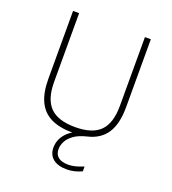

<svg xmlns="http://www.w3.org/2000/svg" viewBox="-143 -703 905 1009"><g transform="rotate(20 309.5 -198.0)"><path d="M494 -595H527V-215.5Q527 -122.5 493.2 -70Q459.5 -17.5 388 -0.5Q343.5 10 317.2 28.8Q291 47.5 279.8 69.8Q268.5 92 268.5 112.5Q268.5 142.5 287.8 157.8Q307 173 343.5 173Q363.5 173 383 168Q402.5 163 428.5 152.5V179.5Q408 189 387 194Q366 199 345 199Q295 199 267.8 176.8Q240.5 154.5 240.5 114.5Q240.5 92.5 248.5 72Q256.5 51.5 273.8 33Q291 14.5 318.5 0L324 7H310Q235.5 7 187.2 -16.5Q139 -40 115.5 -89.2Q92 -138.5 92 -215.5V-595H126V-211Q126 -114 170.2 -69.5Q214.5 -25 310 -25Q406.5 -25 450.2 -69.5Q494 -114 494 -211Z"/></g></svg>

Font: Encode Sans SC Condensed Thin Thin
Style: Regular
Weight: 250
Version: Version 3.002